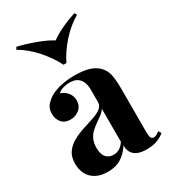

<svg xmlns="http://www.w3.org/2000/svg" viewBox="-199 -921 917 1030"><g transform="rotate(-30 259.0 -406.5)"><path d="M162 7Q117 7 87 -10Q57 -27 43 -55.5Q29 -84 29 -118Q29 -161 48.5 -188Q68 -215 99 -232Q130 -249 164.5 -260Q199 -271 230.5 -281.5Q262 -292 281.5 -306.5Q301 -321 301 -344V-422Q301 -448 292.5 -468.5Q284 -489 266.5 -500Q249 -511 221 -511Q201 -511 181 -505.5Q161 -500 148 -487Q176 -477 191.5 -456.5Q207 -436 207 -410Q207 -376 183.5 -356Q160 -336 128 -336Q92 -336 73.5 -358.5Q55 -381 55 -413Q55 -442 69.5 -461Q84 -480 110 -497Q138 -513 177.5 -522Q217 -531 263 -531Q309 -531 346 -521.5Q383 -512 408 -487Q431 -464 438 -430.5Q445 -397 445 -346V-74Q445 -49 450 -39.5Q455 -30 467 -30Q476 -30 484.5 -35Q493 -40 503 -47L513 -30Q492 -12 464.5 -2.5Q437 7 403 7Q366 7 344 -3.5Q322 -14 312.5 -32Q303 -50 303 -74Q279 -36 245 -14.5Q211 7 162 7ZM233 -57Q253 -57 269.5 -66.5Q286 -76 301 -98V-303Q292 -288 276 -276Q260 -264 242 -251.5Q224 -239 207.5 -224Q191 -209 181 -187Q171 -165 171 -134Q171 -95 188 -76Q205 -57 233 -57ZM430 -820 438 -806Q381 -773 333.5 -719.5Q286 -666 259 -610H241Q214 -665 166.5 -719Q119 -773 62 -806L70 -820Q128 -806 182.5 -785.5Q237 -765 270 -744Q298 -765 341 -785.5Q384 -806 430 -820Z"/></g></svg>

Font: Playfair Display
Style: Bold
Weight: 700
Designer: Claus Eggers Sørensen
Foundry: Claus Eggers Sørensen
Version: Version 1.203